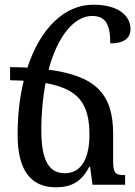

<svg xmlns="http://www.w3.org/2000/svg" viewBox="-20 -787 576 818"><path d="M218 11C284 11 328 -13 360 -76H364L374 0H513V-41C471 -41 462 -48 462 -104V-217C462 -386 388 -464 187 -490C226 -636 298 -719 372 -719C426 -719 450 -689 450 -602C506 -602 536 -623 536 -663C536 -722 482 -767 377 -767C255 -767 151 -666 97 -499C73 -500 49 -501 23 -501V-445C43 -445 63 -444 81 -443C64 -374 55 -297 55 -212C55 -53 118 11 218 11ZM156 -233C156 -307 163 -374 174 -433C317 -408 361 -343 361 -212C361 -121 332 -49 256 -49C186 -49 156 -108 156 -233Z"/></svg>

Font: Noto Serif Armenian SemiCondensed Medium
Style: Regular
Weight: 500
Width: 4
Designer: Monotype Design Team
Foundry: Monotype Imaging Inc.
Version: Version 2.008